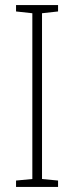

<svg xmlns="http://www.w3.org/2000/svg" viewBox="-20 -734 291 754"><path d="M208 0V-25L145 -31V-682L208 -689V-714H43V-689L107 -682V-31L43 -25V0Z"/></svg>

Font: Noto Sans Myanmar Condensed ExtraLight
Style: Regular
Weight: 200
Width: 3
Designer: Monotype Design Team
Foundry: Monotype Imaging Inc.
Version: Version 2.107